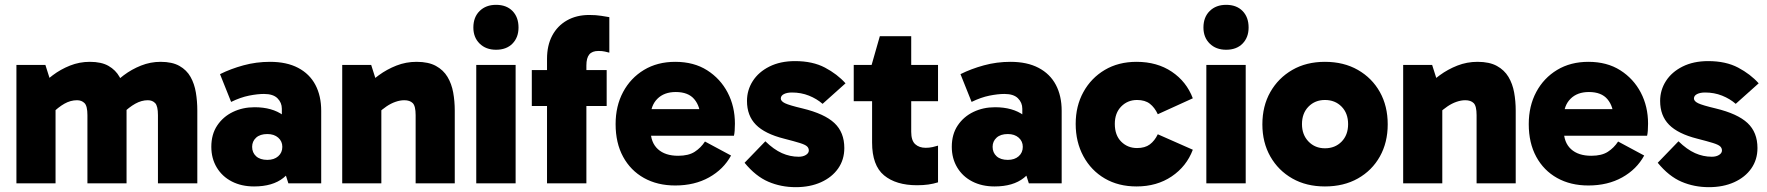

<svg xmlns="http://www.w3.org/2000/svg" viewBox="-20 -759 7318 795"><path d="M48 0V-490H168L200 -389L141 -395Q166 -423 198.5 -447.5Q231 -472 270 -487.5Q309 -503 352 -503Q400 -503 429.5 -486Q459 -469 475 -440.5Q491 -412 497.5 -376Q504 -340 504 -301V0H342V-282Q342 -320 330 -332Q318 -344 299 -344Q272 -344 246.5 -329.5Q221 -315 195 -289L160 -370H210V0ZM634 0V-282Q634 -320 622.5 -332Q611 -344 592 -344Q566 -344 540 -329.5Q514 -315 488 -289L435 -395Q460 -423 492.5 -447.5Q525 -472 564 -487.5Q603 -503 645 -503Q693 -503 723 -486Q753 -469 769 -440.5Q785 -412 791 -376Q797 -340 797 -301V0Z M1032 13Q980 13 940 -7.5Q900 -28 877.5 -65.5Q855 -103 855 -151Q855 -203 879.5 -239.5Q904 -276 944.5 -295.5Q985 -315 1034 -315Q1107 -315 1153 -281.5Q1199 -248 1213 -183L1147 -198V-309Q1147 -334 1129 -352Q1111 -370 1073 -370Q1046 -370 1011 -363Q976 -356 937 -337L891 -452Q935 -474 988 -488.5Q1041 -503 1098 -503Q1167 -503 1214.5 -478Q1262 -453 1286 -407.5Q1310 -362 1310 -300V0H1174L1143 -97L1213 -119Q1198 -58 1153.5 -22.5Q1109 13 1032 13ZM1087 -97Q1115 -97 1132 -112Q1149 -127 1149 -151Q1149 -174 1132 -189Q1115 -204 1087 -204Q1057 -204 1040.5 -189Q1024 -174 1024 -151Q1024 -127 1040.5 -112Q1057 -97 1087 -97Z M1705 -503Q1754 -503 1785 -486Q1816 -469 1833 -440.5Q1850 -412 1856.5 -376Q1863 -340 1863 -301V0H1701V-282Q1701 -320 1689 -332Q1677 -344 1654 -344Q1637 -344 1618 -337.5Q1599 -331 1580.5 -318.5Q1562 -306 1544 -289L1509 -370H1559V0H1397V-490H1517L1549 -389L1490 -395Q1515 -423 1548.5 -447.5Q1582 -472 1621.5 -487.5Q1661 -503 1705 -503Z M2115 0H1952V-490H2115ZM1940 -645Q1940 -688 1966 -713.5Q1992 -739 2034 -739Q2077 -739 2102 -713.5Q2127 -688 2127 -645Q2127 -604 2102 -578.5Q2077 -553 2034 -553Q1992 -553 1966 -578.5Q1940 -604 1940 -645Z M2245 0V-515Q2245 -571 2266.5 -611.5Q2288 -652 2327.5 -674.5Q2367 -697 2420 -697Q2448 -697 2469.5 -693.5Q2491 -690 2503 -688V-541Q2495 -543 2484.5 -545.5Q2474 -548 2458 -548Q2432 -548 2420 -533.5Q2408 -519 2408 -488V0ZM2492 -320H2182V-469H2492Z M2776 9Q2702 9 2646.5 -22Q2591 -53 2560 -110Q2529 -167 2529 -245Q2529 -320 2560 -378Q2591 -436 2646.5 -469.5Q2702 -503 2776 -503Q2853 -503 2908 -468Q2963 -433 2993 -375.5Q3023 -318 3023 -247Q3023 -231 3022 -218Q3021 -205 3019 -197H2650V-307H2894L2880 -271Q2880 -318 2855 -348Q2830 -378 2778 -378Q2730 -378 2702 -350Q2674 -322 2674 -275V-220Q2674 -169 2704 -141.5Q2734 -114 2788 -114Q2831 -114 2856.5 -130.5Q2882 -147 2899 -173L3007 -115Q2976 -58 2916 -24.5Q2856 9 2776 9Z M3275 16Q3214 16 3161.5 -6.5Q3109 -29 3063 -85L3149 -174Q3184 -140 3217.5 -125Q3251 -110 3287 -110Q3305 -110 3317 -117.5Q3329 -125 3329 -136Q3329 -146 3321.5 -153Q3314 -160 3291.5 -167Q3269 -174 3226 -185Q3147 -205 3110 -242.5Q3073 -280 3073 -341Q3073 -386 3097 -423.5Q3121 -461 3166 -483.5Q3211 -506 3272 -506Q3345 -506 3396 -479Q3447 -452 3481 -414L3386 -329Q3362 -350 3329.5 -363Q3297 -376 3259 -376Q3239 -376 3226 -369.5Q3213 -363 3213 -351Q3213 -340 3230.5 -331.5Q3248 -323 3303 -310Q3394 -288 3435 -249.5Q3476 -211 3476 -146Q3476 -98 3450.5 -61.5Q3425 -25 3379.5 -4.5Q3334 16 3275 16Z M3777 8Q3690 8 3640.5 -33Q3591 -74 3591 -169V-484L3589 -490L3623 -609H3753V-213Q3753 -177 3769.5 -162Q3786 -147 3813 -147Q3828 -147 3841.5 -150Q3855 -153 3864 -156V-4Q3845 2 3824 5Q3803 8 3777 8ZM3515 -340V-490H3864V-340Z M4098 13Q4046 13 4006 -7.5Q3966 -28 3943.5 -65.5Q3921 -103 3921 -151Q3921 -203 3945.5 -239.5Q3970 -276 4010.5 -295.5Q4051 -315 4100 -315Q4173 -315 4219 -281.5Q4265 -248 4279 -183L4213 -198V-309Q4213 -334 4195 -352Q4177 -370 4139 -370Q4112 -370 4077 -363Q4042 -356 4003 -337L3957 -452Q4001 -474 4054 -488.5Q4107 -503 4164 -503Q4233 -503 4280.5 -478Q4328 -453 4352 -407.5Q4376 -362 4376 -300V0H4240L4209 -97L4279 -119Q4264 -58 4219.5 -22.5Q4175 13 4098 13ZM4153 -97Q4181 -97 4198 -112Q4215 -127 4215 -151Q4215 -174 4198 -189Q4181 -204 4153 -204Q4123 -204 4106.5 -189Q4090 -174 4090 -151Q4090 -127 4106.5 -112Q4123 -97 4153 -97Z M4686 13Q4611 13 4554.5 -20Q4498 -53 4466 -112Q4434 -171 4434 -246Q4434 -320 4466 -378Q4498 -436 4554.5 -469.5Q4611 -503 4686 -503Q4771 -503 4832 -462Q4893 -421 4919 -352L4774 -286Q4761 -314 4741 -329.5Q4721 -345 4688 -345Q4649 -345 4622.5 -318Q4596 -291 4596 -246Q4596 -199 4622.5 -172.5Q4649 -146 4688 -146Q4721 -146 4741 -161Q4761 -176 4774 -203L4919 -139Q4893 -70 4831.5 -28.5Q4770 13 4686 13Z M5138 0H4975V-490H5138ZM4963 -645Q4963 -688 4989 -713.5Q5015 -739 5057 -739Q5100 -739 5125 -713.5Q5150 -688 5150 -645Q5150 -604 5125 -578.5Q5100 -553 5057 -553Q5015 -553 4989 -578.5Q4963 -604 4963 -645Z M5466 13Q5389 13 5331 -20Q5273 -53 5240 -111Q5207 -169 5207 -244Q5207 -320 5240 -378Q5273 -436 5331 -469.5Q5389 -503 5466 -503Q5544 -503 5602.5 -469.5Q5661 -436 5693.5 -378Q5726 -320 5726 -244Q5726 -169 5693.5 -111Q5661 -53 5602.5 -20Q5544 13 5466 13ZM5466 -145Q5508 -145 5535 -172.5Q5562 -200 5562 -245Q5562 -290 5535 -317.5Q5508 -345 5466 -345Q5425 -345 5398 -317.5Q5371 -290 5371 -245Q5371 -201 5398 -173Q5425 -145 5466 -145Z M6098 -503Q6147 -503 6178 -486Q6209 -469 6226 -440.5Q6243 -412 6249.5 -376Q6256 -340 6256 -301V0H6094V-282Q6094 -320 6082 -332Q6070 -344 6047 -344Q6030 -344 6011 -337.5Q5992 -331 5973.5 -318.5Q5955 -306 5937 -289L5902 -370H5952V0H5790V-490H5910L5942 -389L5883 -395Q5908 -423 5941.5 -447.5Q5975 -472 6014.5 -487.5Q6054 -503 6098 -503Z M6557 9Q6483 9 6427.5 -22Q6372 -53 6341 -110Q6310 -167 6310 -245Q6310 -320 6341 -378Q6372 -436 6427.5 -469.5Q6483 -503 6557 -503Q6634 -503 6689 -468Q6744 -433 6774 -375.5Q6804 -318 6804 -247Q6804 -231 6803 -218Q6802 -205 6800 -197H6431V-307H6675L6661 -271Q6661 -318 6636 -348Q6611 -378 6559 -378Q6511 -378 6483 -350Q6455 -322 6455 -275V-220Q6455 -169 6485 -141.5Q6515 -114 6569 -114Q6612 -114 6637.5 -130.5Q6663 -147 6680 -173L6788 -115Q6757 -58 6697 -24.5Q6637 9 6557 9Z M7056 16Q6995 16 6942.5 -6.5Q6890 -29 6844 -85L6930 -174Q6965 -140 6998.5 -125Q7032 -110 7068 -110Q7086 -110 7098 -117.5Q7110 -125 7110 -136Q7110 -146 7102.5 -153Q7095 -160 7072.5 -167Q7050 -174 7007 -185Q6928 -205 6891 -242.5Q6854 -280 6854 -341Q6854 -386 6878 -423.5Q6902 -461 6947 -483.5Q6992 -506 7053 -506Q7126 -506 7177 -479Q7228 -452 7262 -414L7167 -329Q7143 -350 7110.5 -363Q7078 -376 7040 -376Q7020 -376 7007 -369.5Q6994 -363 6994 -351Q6994 -340 7011.5 -331.5Q7029 -323 7084 -310Q7175 -288 7216 -249.5Q7257 -211 7257 -146Q7257 -98 7231.5 -61.5Q7206 -25 7160.5 -4.5Q7115 16 7056 16Z"/></svg>

Font: Gabarito ExtraBold
Style: Regular
Weight: 800
Designer: Leandro Assis / Alvaro Franca / Felipe Casaprima
Foundry: Naipe Foundry
Version: Version 1.000